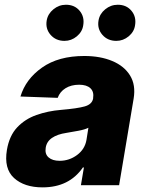

<svg xmlns="http://www.w3.org/2000/svg" viewBox="-20 -792 626 821"><path d="M161.9 9.2Q84.2 9.2 40.1 -30.7Q-3.9 -70.7 9.6 -151.3Q19.9 -211.6 53.4 -247.3Q87 -283 135.8 -300.2Q184.7 -317.5 240.4 -322.1Q311.1 -328.1 342.3 -337Q373.6 -345.9 378.2 -370.7V-372.5Q382.5 -399.9 366.5 -414.8Q350.5 -429.7 318.5 -429.7Q284.4 -429.7 260.3 -414.8Q236.2 -399.9 226.6 -373.6L67.5 -379.3Q89.8 -453.8 160 -503.2Q230.1 -552.6 340.2 -552.6Q409.1 -552.6 460.2 -531.1Q511.4 -509.6 536.2 -469.1Q561.1 -428.6 551.5 -370.7L489.3 0H326L338.8 -76H334.5Q275.9 9.2 161.9 9.2ZM235.1 -104.4Q276.3 -104.4 309.7 -129.3Q343 -154.1 349.8 -193.9L358 -245.7Q342.7 -237.9 315.2 -232.8Q287.6 -227.6 263.5 -223.7Q225.1 -218 202.2 -202.2Q179.3 -186.4 175.4 -159.8Q171.2 -133.2 187.9 -118.8Q204.5 -104.4 235.1 -104.4ZM255.7 -617.2Q218.8 -617.2 196.2 -643.1Q173.7 -669 179.7 -704.5Q184.7 -733 208.5 -752.3Q232.2 -771.7 262.1 -771.7Q299 -771.7 320.5 -745.9Q342 -720.2 335.9 -683.9Q332 -656.2 308.6 -636.7Q285.2 -617.2 255.7 -617.2ZM477.3 -617.2Q440.3 -617.2 417.8 -643.1Q395.2 -669 401.3 -704.5Q406.2 -733 430 -752.3Q453.8 -771.7 483.7 -771.7Q520.6 -771.7 542.1 -745.9Q563.6 -720.2 557.5 -683.9Q553.6 -656.2 530.2 -636.7Q506.7 -617.2 477.3 -617.2Z"/></svg>

Font: Inter UI Extra Bold
Style: Italic
Weight: 800
Italic angle: 9.39999°
Designer: Rasmus Andersson
Foundry: rsms
Version: 3.2;8d6f07862